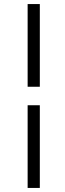

<svg xmlns="http://www.w3.org/2000/svg" viewBox="-20 -795 322 945"><path d="M176 -775V-368H116V-775ZM176 -277V130H116V-277Z"/></svg>

Font: Raleway
Style: Italic
Weight: 400
Italic angle: -12°
Designer: Matt McInerney, Pablo Impallari, Rodrigo Fuenzalida
Foundry: Matt McInerney, Pablo Impallari, Rodrigo Fuenzalida
Version: Version 4.026